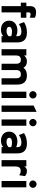

<svg xmlns="http://www.w3.org/2000/svg" viewBox="1572 -2334 774 3958"><g transform="rotate(90 1959.0 -355.0)"><path d="M235.8 -397V0H106V-397H35.2V-511.2H106V-588.9Q106 -627 116.9 -650.9Q127.9 -674.8 145.8 -688.2Q163.6 -701.7 186 -706.8Q208.5 -711.9 231.9 -711.9Q262.7 -711.9 290.5 -706.3Q318.4 -700.7 346.2 -687V-581.1Q331.1 -586.9 319.8 -590.1Q308.6 -593.3 299.8 -595.2Q291 -597.2 284.7 -597.7Q278.3 -598.1 272.9 -598.1Q256.3 -598.1 246.1 -589.6Q235.8 -581.1 235.8 -563V-511.2H346.2V-397Z M726.1 0V-37.1Q717.3 -27.8 704.8 -19Q692.4 -10.3 675.8 -3.2Q659.2 3.9 638.9 8.1Q618.7 12.2 593.8 12.2Q554.2 12.2 520 1.5Q485.8 -9.3 460.4 -30.8Q435.1 -52.2 420.4 -83.7Q405.8 -115.2 405.8 -157.2Q405.8 -201.2 423.3 -233.2Q440.9 -265.1 469.5 -285.9Q498 -306.6 534.4 -316.4Q570.8 -326.2 608.9 -326.2Q645.5 -326.2 674.1 -319.6Q702.6 -313 726.1 -301.8V-328.1Q726.1 -370.1 702.1 -389.6Q678.2 -409.2 633.8 -409.2Q588.4 -409.2 550.3 -396Q512.2 -382.8 476.1 -357.9L436 -462.9Q454.1 -475.1 476.8 -486.1Q499.5 -497.1 525.9 -505.4Q552.2 -513.7 582.3 -518.3Q612.3 -522.9 645 -522.9Q668 -522.9 692.4 -520.5Q716.8 -518.1 740 -510.7Q763.2 -503.4 783.9 -489.7Q804.7 -476.1 820.3 -454.3Q835.9 -432.6 845 -401.1Q854 -369.6 854 -326.2V0ZM618.7 -102.1Q654.3 -102.1 680.7 -114.5Q707 -127 726.1 -144V-199.2Q706.1 -206.5 681.4 -211.2Q656.7 -215.8 630.9 -215.8Q610.8 -215.8 593 -212.6Q575.2 -209.5 561.8 -202.4Q548.3 -195.3 540.5 -184.1Q532.7 -172.9 532.7 -157.2Q532.7 -132.3 554.7 -117.2Q576.7 -102.1 618.7 -102.1Z M1593.8 0V-300.8Q1593.8 -333 1585.9 -352.3Q1578.1 -371.6 1566.4 -381.8Q1554.7 -392.1 1540.5 -395Q1526.4 -397.9 1513.2 -397.9Q1498.5 -397.9 1482.7 -394.8Q1466.8 -391.6 1453.9 -381.6Q1440.9 -371.6 1432.4 -352.5Q1423.8 -333.5 1423.8 -301.8V0H1293.9V-300.8Q1293.9 -333 1286.1 -352.3Q1278.3 -371.6 1266.6 -381.8Q1254.9 -392.1 1240.5 -395Q1226.1 -397.9 1212.9 -397.9Q1198.7 -397.9 1183.1 -394.8Q1167.5 -391.6 1154.3 -381.6Q1141.1 -371.6 1132.6 -352.5Q1124 -333.5 1124 -301.8V0H994.1V-511.2H1124V-463.9Q1144.5 -491.2 1174.3 -507.1Q1204.1 -522.9 1245.1 -522.9Q1293.5 -522.9 1325.7 -504.6Q1357.9 -486.3 1376 -451.2Q1403.3 -488.8 1444.3 -505.9Q1485.4 -522.9 1532.7 -522.9Q1573.2 -522.9 1608.4 -512.9Q1643.6 -502.9 1669.2 -479.5Q1694.8 -456.1 1709.5 -417.2Q1724.1 -378.4 1724.1 -320.8V0Z M1870.1 0V-511.2H2000V0ZM1935.1 -570.8Q1919.4 -570.8 1905.5 -576.9Q1891.6 -583 1881.3 -593.3Q1871.1 -603.5 1865 -617.4Q1858.9 -631.3 1858.9 -647Q1858.9 -662.6 1865 -676.3Q1871.1 -689.9 1881.3 -700.2Q1891.6 -710.4 1905.5 -716.3Q1919.4 -722.2 1935.1 -722.2Q1950.7 -722.2 1964.6 -716.3Q1978.5 -710.4 1988.8 -700.2Q1999 -689.9 2004.9 -676.3Q2010.7 -662.6 2010.7 -647Q2010.7 -631.3 2004.9 -617.4Q1999 -603.5 1988.8 -593.3Q1978.5 -583 1964.6 -576.9Q1950.7 -570.8 1935.1 -570.8Z M2156.2 0V-661.1L2286.1 -722.2V0Z M2442.4 0V-511.2H2572.3V0ZM2507.3 -570.8Q2491.7 -570.8 2477.8 -576.9Q2463.9 -583 2453.6 -593.3Q2443.4 -603.5 2437.3 -617.4Q2431.2 -631.3 2431.2 -647Q2431.2 -662.6 2437.3 -676.3Q2443.4 -689.9 2453.6 -700.2Q2463.9 -710.4 2477.8 -716.3Q2491.7 -722.2 2507.3 -722.2Q2522.9 -722.2 2536.9 -716.3Q2550.8 -710.4 2561 -700.2Q2571.3 -689.9 2577.1 -676.3Q2583 -662.6 2583 -647Q2583 -631.3 2577.1 -617.4Q2571.3 -603.5 2561 -593.3Q2550.8 -583 2536.9 -576.9Q2522.9 -570.8 2507.3 -570.8Z M3013.7 0V-37.1Q3004.9 -27.8 2992.4 -19Q2980 -10.3 2963.4 -3.2Q2946.8 3.9 2926.5 8.1Q2906.2 12.2 2881.3 12.2Q2841.8 12.2 2807.6 1.5Q2773.4 -9.3 2748 -30.8Q2722.7 -52.2 2708 -83.7Q2693.4 -115.2 2693.4 -157.2Q2693.4 -201.2 2710.9 -233.2Q2728.5 -265.1 2757.1 -285.9Q2785.6 -306.6 2822 -316.4Q2858.4 -326.2 2896.5 -326.2Q2933.1 -326.2 2961.7 -319.6Q2990.2 -313 3013.7 -301.8V-328.1Q3013.7 -370.1 2989.7 -389.6Q2965.8 -409.2 2921.4 -409.2Q2876 -409.2 2837.9 -396Q2799.8 -382.8 2763.7 -357.9L2723.6 -462.9Q2741.7 -475.1 2764.4 -486.1Q2787.1 -497.1 2813.5 -505.4Q2839.8 -513.7 2869.9 -518.3Q2899.9 -522.9 2932.6 -522.9Q2955.6 -522.9 2980 -520.5Q3004.4 -518.1 3027.6 -510.7Q3050.8 -503.4 3071.5 -489.7Q3092.3 -476.1 3107.9 -454.3Q3123.5 -432.6 3132.6 -401.1Q3141.6 -369.6 3141.6 -326.2V0ZM2906.2 -102.1Q2941.9 -102.1 2968.3 -114.5Q2994.6 -127 3013.7 -144V-199.2Q2993.7 -206.5 2969 -211.2Q2944.3 -215.8 2918.5 -215.8Q2898.4 -215.8 2880.6 -212.6Q2862.8 -209.5 2849.4 -202.4Q2835.9 -195.3 2828.1 -184.1Q2820.3 -172.9 2820.3 -157.2Q2820.3 -132.3 2842.3 -117.2Q2864.3 -102.1 2906.2 -102.1Z M3281.7 0V-511.2H3411.6V-465.8Q3422.4 -490.2 3445.6 -506.6Q3468.8 -522.9 3506.3 -522.9Q3538.1 -522.9 3563.2 -512.7Q3588.4 -502.4 3610.4 -483.9L3592.8 -365.2Q3574.2 -377.9 3552 -386.5Q3529.8 -395 3499.5 -395Q3482.4 -395 3466.6 -390.1Q3450.7 -385.3 3438.5 -373Q3426.3 -360.8 3418.9 -339.4Q3411.6 -317.9 3411.6 -285.2V0Z M3711.9 0V-511.2H3841.8V0ZM3776.9 -570.8Q3761.2 -570.8 3747.3 -576.9Q3733.4 -583 3723.1 -593.3Q3712.9 -603.5 3706.8 -617.4Q3700.7 -631.3 3700.7 -647Q3700.7 -662.6 3706.8 -676.3Q3712.9 -689.9 3723.1 -700.2Q3733.4 -710.4 3747.3 -716.3Q3761.2 -722.2 3776.9 -722.2Q3792.5 -722.2 3806.4 -716.3Q3820.3 -710.4 3830.6 -700.2Q3840.8 -689.9 3846.7 -676.3Q3852.5 -662.6 3852.5 -647Q3852.5 -631.3 3846.7 -617.4Q3840.8 -603.5 3830.6 -593.3Q3820.3 -583 3806.4 -576.9Q3792.5 -570.8 3776.9 -570.8Z"/></g></svg>

Font: Overpass
Style: Bold
Weight: 700
Designer: Delve Withrington
Foundry: Delve Fonts
Version: Version 1.001